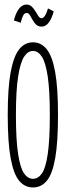

<svg xmlns="http://www.w3.org/2000/svg" viewBox="-20 -813 290 844"><path d="M125 11Q89 11 64.5 -18Q40 -47 27 -116.5Q14 -186 14 -308Q14 -427 27 -496.5Q40 -566 64.5 -596.5Q89 -627 125 -627Q161 -627 185.5 -596.5Q210 -566 222.5 -496.5Q235 -427 235 -308Q235 -186 222.5 -116.5Q210 -47 185.5 -18Q161 11 125 11ZM125 -27Q148 -27 164.5 -51Q181 -75 190 -136.5Q199 -198 199 -308Q199 -414 190 -475.5Q181 -537 164.5 -563Q148 -589 125 -589Q102 -589 85.5 -563Q69 -537 59.5 -475.5Q50 -414 50 -308Q50 -198 59.5 -136.5Q69 -75 85.5 -51Q102 -27 125 -27ZM191 -776 216 -763Q209 -735 195.5 -715.5Q182 -696 163 -696Q144 -696 133 -711Q122 -726 114.5 -741Q107 -756 98 -756Q88 -756 82 -745Q76 -734 71 -713L41 -723Q49 -756 63.5 -774.5Q78 -793 96 -793Q110 -793 119.5 -784Q129 -775 136 -763Q143 -751 149 -742Q155 -733 163 -733Q178 -733 191 -776Z"/></svg>

Font: Inconsolata UltraCondensed Light
Style: Regular
Weight: 300
Width: 1
Monospace: yes
Designer: Raph Levien, Cyreal, Brenton Simpson
Foundry: Raph Levien, Cyreal, Google
Version: Version 3.001; ttfautohint (v1.8.2.53-6de2)